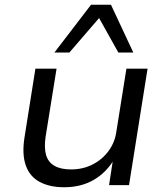

<svg xmlns="http://www.w3.org/2000/svg" viewBox="-20 -779 694 808"><path d="M250 9Q189 9 147 -13.5Q105 -36 88.5 -83Q72 -130 83 -200L129 -490H218L172 -204Q165 -157 174 -126.5Q183 -96 209.5 -81Q236 -66 279 -66Q329 -66 370 -87Q411 -108 437.5 -144.5Q464 -181 470 -227L512 -490H601L523 0H439L456 -111H462Q428 -53 374.5 -22Q321 9 250 9ZM209 -558 363 -759H447L541 -558H478L397 -703L272 -558Z"/></svg>

Font: Nunito Sans 10pt SemiExpanded
Style: Italic
Weight: 400
Width: 6
Italic angle: -9°
Designer: Vernon Adams
Foundry: Vernon Adams
Version: Version 3.101;gftools[0.9.27]